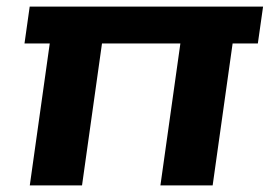

<svg xmlns="http://www.w3.org/2000/svg" viewBox="-20 -560 815 580"><path d="M288.1 -428.7 227.8 0H70L130.3 -428.7ZM774.7 -540 758.9 -428.7H54L69.7 -540ZM682.7 -428.7 622.4 0H464.6L524.9 -428.7Z"/></svg>

Font: Pathway Extreme 8pt Thin
Style: Italic
Weight: 100
Italic angle: -8°
Designer: Eduardo Rodriguez Tunni
Foundry: Eduardo Rodriguez Tunni
Version: Version 1.000